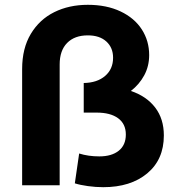

<svg xmlns="http://www.w3.org/2000/svg" viewBox="-20 -770 733 798"><path d="M661 -207Q661 -107 592 -49.5Q523 8 409 8Q378 8 345.5 3.5Q313 -1 291 -8L309 -132Q347 -120 393 -120Q444 -120 473.5 -143.5Q503 -167 503 -211Q503 -255 471 -278.5Q439 -302 382 -302H328V-425Q384 -426 417 -454.5Q450 -483 450 -530Q450 -572 422 -597.5Q394 -623 345 -623Q290 -623 259 -591.5Q228 -560 228 -502V0H72V-483Q72 -569 108 -629Q144 -689 205.5 -719.5Q267 -750 345 -750Q423 -750 481 -722.5Q539 -695 569.5 -647.5Q600 -600 600 -541Q600 -495 579.5 -457Q559 -419 524 -392Q589 -370 625 -323Q661 -276 661 -207Z"/></svg>

Font: mBank
Style: Bold
Weight: 700
Designer: Julieta Ulanovsky
Foundry: Julieta Ulanovsky
Version: Version 7.200